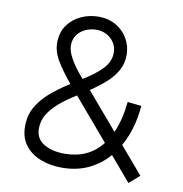

<svg xmlns="http://www.w3.org/2000/svg" viewBox="-81 -774 834 877"><g transform="rotate(10 336.0 -335.5)"><path d="M571.8 26.4 476.1 -86.4Q437.5 -41.5 383.3 -15.6Q329.1 10.3 259.3 10.3Q206.5 10.3 161.6 -6.8Q116.7 -23.9 89.4 -58.8Q62 -93.8 62 -147.5Q62 -198.2 85.4 -238.8Q107.4 -276.4 143.1 -307.6Q178.7 -338.9 232.4 -373Q192.4 -420.9 166.3 -463.6Q140.1 -506.3 140.1 -547.9Q140.1 -595.7 163.6 -629.2Q187 -662.6 225.1 -680.4Q263.2 -698.2 307.1 -698.2Q353 -698.2 387.9 -677.7Q422.9 -657.2 442.6 -623Q462.4 -588.9 462.4 -548.3Q462.4 -508.3 445.1 -476.6Q427.7 -444.8 397 -417Q366.2 -389.2 324.7 -361.3L468.8 -192.4Q496.1 -252.9 504.4 -337.4L568.8 -330.6Q560.1 -221.7 513.7 -140.1L620.1 -15.6ZM283.2 -405.3Q341.3 -440.9 372.1 -474.1Q402.8 -507.3 402.8 -547.9Q402.8 -574.7 389.2 -595Q375.5 -615.2 354 -626.5Q332.5 -637.7 308.1 -637.7Q281.2 -637.7 257.6 -627.2Q233.9 -616.7 219 -596.4Q204.1 -576.2 204.1 -546.9Q204.1 -495.1 283.2 -405.3ZM260.3 -54.7Q372.1 -54.7 434.6 -135.3L271.5 -326.7Q177.7 -269 145.5 -216.3Q126 -185.5 126 -148.4Q126 -100.6 164.8 -77.6Q203.6 -54.7 260.3 -54.7Z"/></g></svg>

Font: Acari Sans
Style: Regular
Weight: 400
Designer: Alfredo Marco Pradil and Stefan Peev
Foundry: Hanken Design Co.
Version: Version 1.045;February 4, 2021;FontCreator 13.0.0.2655 64-bi